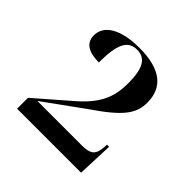

<svg xmlns="http://www.w3.org/2000/svg" viewBox="-125 -931 649 649"><g transform="rotate(45 200.0 -606.0)"><path d="M41 -387H347L352 -516H342L341 -501C338 -465 324 -454 284 -454H71L212 -556C312 -624 338 -660 338 -713C338 -786 289 -825 189 -825C97 -825 49 -793 49 -746C49 -707 81 -693 126 -693C126 -776 141 -815 187 -815C228 -815 246 -784 246 -713C246 -651 229 -603 164 -546L41 -439Z"/></g></svg>

Font: Noto Serif Display Medium
Style: Regular
Weight: 500
Designer: Monotype Design Team
Foundry: Monotype Imaging Inc.
Version: Version 2.009